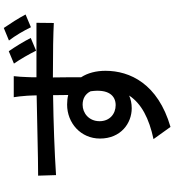

<svg xmlns="http://www.w3.org/2000/svg" viewBox="28 -904 943 1040"><g transform="rotate(-90 500.0 -383.5)"><path d="M942 -717C922 -755 893 -800 869 -835L801 -807C828 -772 853 -729 873 -688ZM815 -689C796 -726 767 -774 743 -808L676 -780C701 -744 726 -700 746 -660ZM364 -316C364 -374 408 -408 453 -408C485 -408 511 -395 526 -365C540 -269 503 -229 451 -229C404 -229 364 -261 364 -316ZM494 -781C497 -767 500 -734 502 -708C503 -697 503 -679 504 -657C363 -655 180 -649 69 -649L72 -552C194 -560 355 -566 505 -568L506 -486C490 -490 473 -492 454 -492C354 -492 270 -418 270 -314C270 -201 353 -142 434 -142C460 -142 483 -147 503 -156C459 -89 379 -48 267 -24L333 68C567 0 637 -152 637 -284C637 -335 625 -381 602 -416C602 -460 602 -516 601 -569C744 -569 837 -567 896 -564L897 -658H602C602 -679 602 -696 603 -709C603 -723 606 -768 608 -781Z"/></g></svg>

Font: Noto Sans Japanese Medium
Style: Regular
Weight: 500
Designer: Ryoko NISHIZUKA (kana & ideographs); Paul D. Hunt (Latin, Greek & Cyrillic); Wenlong ZHANG (bopomofo); Sandoll Communica
Foundry: Adobe Systems Incorporated
Version: Version 1.000;PS 1;hotconv 1.0.78;makeotf.lib2.5.61930